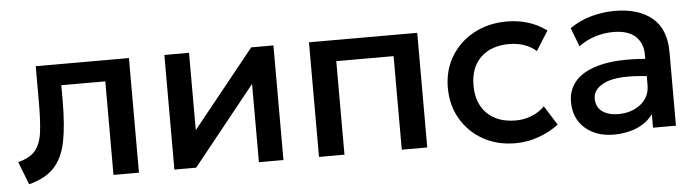

<svg xmlns="http://www.w3.org/2000/svg" viewBox="-39 -663 3000 826"><g transform="rotate(-5 1461.0 -250.0)"><path d="M58.5 8.5 20 -90.5Q71 -103.5 94.5 -131.5Q118 -159.5 124.5 -209.5Q131 -259.5 131 -338.5V-495H533.5V0H423.5V-404H233.5V-338.5Q233.5 -232.5 219.8 -162.2Q206 -92 168.2 -51Q130.5 -10 58.5 8.5Z M686.5 0V-495H793V-161L1061.5 -495H1157.5V0H1051.5V-338L780.5 0Z M1311 0V-495H1778.5V0H1668.5V-404H1421V0Z M2158.5 15Q2080.5 15 2019.5 -19.2Q1958.5 -53.5 1923.8 -112.8Q1889 -172 1889 -247.5Q1889 -323.5 1925 -382.8Q1961 -442 2023.5 -476Q2086 -510 2166 -510Q2265.5 -510 2337.5 -456L2284.5 -372Q2261.5 -392.5 2231.5 -402.5Q2201.5 -412.5 2168.5 -412.5Q2090.5 -412.5 2045.2 -369.2Q2000 -326 2000 -248Q2000 -170.5 2045.2 -126.5Q2090.5 -82.5 2168.5 -82.5Q2205.5 -82.5 2238.2 -96Q2271 -109.5 2293.5 -132.5L2346 -49Q2306 -19 2257.8 -2Q2209.5 15 2158.5 15Z M2584.5 15Q2507 15 2459.2 -27.5Q2411.5 -70 2411.5 -142Q2411.5 -194.5 2446 -233Q2480.5 -271.5 2554.2 -289.5Q2628 -307.5 2746 -298V-316.5Q2746 -366 2714.2 -395.5Q2682.5 -425 2618.5 -425Q2579.5 -425 2541.2 -413.2Q2503 -401.5 2469 -376.5L2438 -457.5Q2484 -489 2534.5 -502Q2585 -515 2632 -515Q2735.5 -515 2794 -466Q2852.5 -417 2852.5 -317.5V0H2753.5V-58.5Q2728 -23 2683.5 -4Q2639 15 2584.5 15ZM2514.5 -146.5Q2514.5 -110.5 2540.2 -91Q2566 -71.5 2611 -71.5Q2668.5 -71.5 2707.2 -102.5Q2746 -133.5 2746 -185V-223.5Q2624 -237 2569.2 -213.5Q2514.5 -190 2514.5 -146.5Z"/></g></svg>

Font: Geologica
Style: Regular
Weight: 400
Designer: Sindre Bremnes, Frode Helland
Foundry: Monokrom Skriftforlag AS
Version: Version 1.010; ttfautohint (v1.8.4.7-5d5b);gftools[0.9.28]